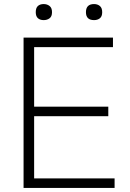

<svg xmlns="http://www.w3.org/2000/svg" viewBox="-20 -925 638 945"><path d="M195 -826Q177 -826 166.5 -835.5Q156 -845 156 -865Q156 -886 166.5 -895.5Q177 -905 195 -905Q212 -905 224 -895.5Q236 -886 236 -865Q236 -844 224 -835Q212 -826 195 -826ZM443 -826Q403 -826 403 -865Q403 -905 443 -905Q460 -905 471.5 -895.5Q483 -886 483 -865Q483 -844 471.5 -835Q460 -826 443 -826ZM96 -740H536V-693H148V-400H513V-353H148V-47H544V0H96Z"/></svg>

Font: Encode Sans Normal
Style: ExtraLight
Weight: 200
Designer: Pablo Impallari, Andres Torresi
Foundry: Pablo Impallari, Andres Torresi
Version: Version 1.000; ttfautohint (v1.00) -l 8 -r 50 -G 200 -x 14 -